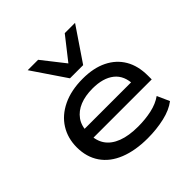

<svg xmlns="http://www.w3.org/2000/svg" viewBox="-196 -940 1121 1121"><g transform="rotate(-45 364.5 -379.5)"><path d="M404 9Q302 9 227 -21Q152 -51 112.5 -109Q73 -167 73 -247Q73 -322 109.5 -380.5Q146 -439 215.5 -472.5Q285 -506 381 -506Q470 -506 533 -475Q596 -444 629.5 -387Q663 -330 663 -249V-218H155V-291H591L567 -269Q566 -347 517 -386Q468 -425 381 -425Q321 -425 276.5 -407Q232 -389 206 -353Q180 -317 180 -263V-251Q180 -194 206 -156.5Q232 -119 284 -99Q336 -79 413 -79Q472 -79 524.5 -90.5Q577 -102 615 -129L649 -53Q608 -21 542.5 -6Q477 9 404 9ZM330 -560 189 -768H275L385 -628L495 -768H580L439 -560Z"/></g></svg>

Font: Nunito Sans 7pt Expanded Medium
Style: Regular
Weight: 500
Width: 7
Designer: Vernon Adams
Foundry: Vernon Adams
Version: Version 3.101;gftools[0.9.27]